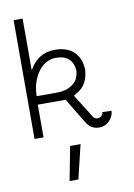

<svg xmlns="http://www.w3.org/2000/svg" viewBox="-90 -640 647 925"><g transform="rotate(-10 233.5 -177.0)"><path d="M432 -70Q430 -42 409.5 -21.5Q389 -1 361 -1Q322 -1 300 -34L223 -161H87V-1H43V-582H87V-328Q129 -407 213 -407Q273 -407 306 -375.5Q339 -344 341 -288Q337 -223 296 -192Q286 -185 266 -173L340 -55Q349 -46 360 -46Q371 -46 379 -54Q387 -62 387 -72ZM299 -290Q292 -368 213 -368Q157 -368 122 -316Q89 -266 89 -202H182Q223 -202 245 -213Q272 -226 283.5 -242Q295 -258 299 -290ZM217 228H174L206 62H257Z"/></g></svg>

Font: Bhavuka
Style: Regular
Weight: 400
Version: 2.94.0; ttfautohint (v1.2) -l 7 -r 28 -G 50 -x 13 -D deva -f